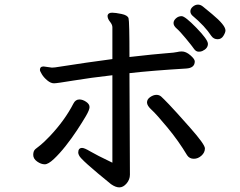

<svg xmlns="http://www.w3.org/2000/svg" viewBox="-20 -780 1040 832"><path d="M174 -68Q158 -68 141 -80Q124 -92 124 -109Q124 -126 133.5 -134Q143 -142 155 -151Q167 -160 196 -190Q261 -259 298 -331Q307 -349 324 -349Q338 -349 353 -339Q368 -329 368 -316Q368 -304 352.5 -277.5Q337 -251 314 -216Q291 -181 264.5 -147.5Q238 -114 213.5 -91Q189 -68 174 -68ZM820 -92Q801 -92 791 -107Q754 -169 705.5 -227.5Q657 -286 637 -304Q617 -322 617 -336Q617 -350 631 -359.5Q645 -369 658 -369Q670 -369 678.5 -361.5Q687 -354 712.5 -327.5Q738 -301 803 -227.5Q868 -154 868 -137Q868 -119 853 -105.5Q838 -92 820 -92ZM841 -556Q829 -556 820.5 -568.5Q812 -581 785.5 -613Q759 -645 745.5 -656.5Q732 -668 732 -680Q732 -691 742.5 -700.5Q753 -710 767 -710Q782 -710 831.5 -659Q881 -608 881 -590Q881 -570 857 -559Q851 -556 841 -556ZM497 32Q481 32 461 18Q329 -89 323 -106Q319 -113 319 -119Q319 -139 336 -139Q346 -139 371 -124Q396 -109 467 -75V-454Q371 -443 298.5 -431Q226 -419 214 -419Q200 -419 185 -431.5Q170 -444 161.5 -458Q153 -472 153 -477Q153 -492 169 -492L205 -487L219 -488Q366 -511 467 -524V-662Q467 -673 456.5 -686Q446 -699 446 -712Q448 -725 466 -725Q480 -725 506.5 -719.5Q533 -714 537 -701Q541 -688 541 -533Q656 -546 697.5 -549Q739 -552 747.5 -554.5Q756 -557 768 -557Q786 -557 805 -540.5Q824 -524 824 -514Q824 -485 786 -483Q637 -474 541 -463L543 -23Q543 -2 528.5 15Q514 32 497 32ZM923 -610Q906 -610 896 -624Q868 -667 813 -713Q805 -721 805 -731Q805 -742 815.5 -751Q826 -760 838 -760Q849 -760 859.5 -751.5Q870 -743 899 -719Q957 -671 957 -648Q957 -639 948 -624.5Q939 -610 923 -610Z"/></svg>

Font: ToneOZ-Pinyin-WenKai-Medium
Style: Medium
Weight: 700
Designer: Fontworks Inc.
Foundry: ToneOZ
Version: Version 0.240331